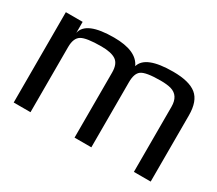

<svg xmlns="http://www.w3.org/2000/svg" viewBox="-96 -692 1009 891"><g transform="rotate(30 408.5 -247.0)"><path d="M612 -494Q698 -494 737 -462.5Q776 -431 776 -355V0H686V-349Q686 -409 638 -423Q616 -429 582 -429Q503 -429 480 -412Q458 -396 458 -349V0H368V-349Q368 -395 343 -412Q318 -429 265 -429Q184 -429 158 -413Q132 -397 132 -349V0H42V-484H132V-425Q146 -494 295 -494Q416 -494 446 -428Q465 -494 612 -494Z"/></g></svg>

Font: Gamestation Display
Style: Regular
Weight: 400
Designer: Jonas Hecksher
Foundry: Jonas Hecksher, Playtypeª, e-types AS
Version: Version 1.003